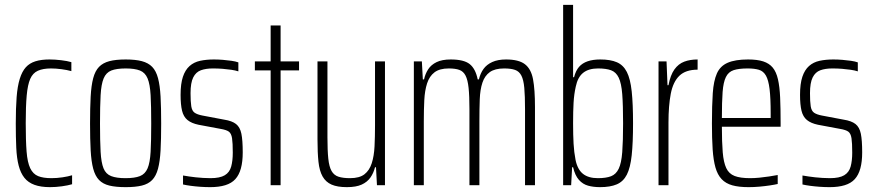

<svg xmlns="http://www.w3.org/2000/svg" viewBox="-20 -763 3607 791"><path d="M186 8Q148 8 122 -1.5Q96 -11 80.5 -30.5Q65 -50 57 -80.5Q49 -111 47 -154.5Q45 -198 45 -254Q45 -318 48.5 -363Q52 -408 61.5 -438.5Q71 -469 86.5 -486Q102 -503 126 -510.5Q150 -518 184 -518Q206 -518 231.5 -515Q257 -512 274 -507V-470Q256 -475 233 -478Q210 -481 190 -481Q157 -481 136 -471.5Q115 -462 104.5 -438Q94 -414 90 -369.5Q86 -325 86 -256Q86 -184 89.5 -139Q93 -94 104.5 -70Q116 -46 137 -37.5Q158 -29 192 -29Q214 -29 237.5 -32.5Q261 -36 277 -41V-4Q260 1 235 4.5Q210 8 186 8Z M498 8Q457 8 430.5 1.5Q404 -5 388 -21.5Q372 -38 364 -68Q356 -98 353.5 -143.5Q351 -189 351 -254Q351 -319 353.5 -365Q356 -411 364 -441Q372 -471 388 -487.5Q404 -504 430.5 -511Q457 -518 498 -518Q538 -518 564.5 -511Q591 -504 607 -487.5Q623 -471 631 -441Q639 -411 641.5 -365Q644 -319 644 -254Q644 -189 641.5 -143.5Q639 -98 631 -68Q623 -38 607 -21.5Q591 -5 564.5 1.5Q538 8 498 8ZM497 -29Q535 -29 556.5 -37.5Q578 -46 588 -69.5Q598 -93 600.5 -137.5Q603 -182 603 -254Q603 -326 600.5 -371Q598 -416 588 -440Q578 -464 556.5 -472.5Q535 -481 498 -481Q460 -481 438.5 -472.5Q417 -464 407 -440Q397 -416 394.5 -371Q392 -326 392 -254Q392 -182 394.5 -137.5Q397 -93 406.5 -69.5Q416 -46 438 -37.5Q460 -29 497 -29Z M846 8Q826 8 805 6.5Q784 5 765.5 2.5Q747 0 734 -3V-40Q746 -38 759 -36Q772 -34 786.5 -32.5Q801 -31 816.5 -30Q832 -29 847 -29Q886 -29 906 -41Q926 -53 932.5 -77Q939 -101 939 -134Q939 -174 936 -193.5Q933 -213 923 -220.5Q913 -228 889 -232L798 -249Q769 -255 752.5 -268.5Q736 -282 730 -307Q724 -332 724 -372Q724 -418 733.5 -446.5Q743 -475 761 -491Q779 -507 804.5 -512.5Q830 -518 861 -518Q879 -518 898 -516.5Q917 -515 934 -512.5Q951 -510 962 -506V-469Q950 -473 933 -475.5Q916 -478 897 -479.5Q878 -481 857 -481Q828 -481 807.5 -473.5Q787 -466 776 -444Q765 -422 765 -379Q765 -344 768 -325Q771 -306 782 -298.5Q793 -291 814 -287L904 -270Q936 -265 952.5 -252Q969 -239 974.5 -212Q980 -185 980 -135Q980 -97 972.5 -69.5Q965 -42 949.5 -25Q934 -8 908 0Q882 8 846 8Z M1095 0V-473H1030V-510H1095V-658H1136V-510H1212V-473H1136V0Z M1409 8Q1370 8 1346 -2.5Q1322 -13 1309 -36Q1296 -59 1292 -96.5Q1288 -134 1288 -189V-510H1329V-197Q1329 -143 1332.5 -109.5Q1336 -76 1346 -58.5Q1356 -41 1374.5 -35Q1393 -29 1422 -29Q1461 -29 1481.5 -45Q1502 -61 1511.5 -90.5Q1521 -120 1523 -160Q1525 -200 1525 -247V-510H1566V0H1533L1529 -74H1525Q1519 -50 1506 -31.5Q1493 -13 1470 -2.5Q1447 8 1409 8Z M1685 0V-510H1718L1722 -436H1727Q1732 -459 1744 -477.5Q1756 -496 1778.5 -507Q1801 -518 1837 -518Q1891 -518 1915 -499Q1939 -480 1948 -436H1953Q1959 -461 1972 -479Q1985 -497 2008 -507.5Q2031 -518 2065 -518Q2117 -518 2142.5 -498.5Q2168 -479 2176 -436.5Q2184 -394 2184 -322V0H2143V-313Q2143 -368 2140 -401Q2137 -434 2128 -451.5Q2119 -469 2102 -475Q2085 -481 2057 -481Q2019 -481 1998 -466Q1977 -451 1967.5 -422.5Q1958 -394 1956.5 -354Q1955 -314 1955 -263V0H1914V-313Q1914 -368 1910.5 -401Q1907 -434 1898 -451.5Q1889 -469 1872.5 -475Q1856 -481 1829 -481Q1791 -481 1770 -465Q1749 -449 1739.5 -419.5Q1730 -390 1728 -350.5Q1726 -311 1726 -263V0Z M2452 8Q2425 8 2403 2Q2381 -4 2365 -22Q2349 -40 2341 -74H2337L2333 0H2300V-743H2341V-445H2345Q2352 -472 2365.5 -487.5Q2379 -503 2401 -510.5Q2423 -518 2453 -518Q2495 -518 2521.5 -506.5Q2548 -495 2562.5 -466.5Q2577 -438 2582.5 -386.5Q2588 -335 2588 -255Q2588 -175 2582.5 -123.5Q2577 -72 2562.5 -43.5Q2548 -15 2521 -3.5Q2494 8 2452 8ZM2443 -29Q2477 -29 2497.5 -37Q2518 -45 2529 -68Q2540 -91 2543.5 -136Q2547 -181 2547 -255Q2547 -330 2543.5 -375Q2540 -420 2529 -443Q2518 -466 2497.5 -473.5Q2477 -481 2444 -481Q2405 -481 2382.5 -463Q2360 -445 2352 -406Q2345 -375 2343 -340Q2341 -305 2341 -256Q2341 -206 2343 -171Q2345 -136 2351 -105Q2359 -65 2381.5 -47Q2404 -29 2443 -29Z M2693 0V-510H2726L2730 -412H2734Q2742 -454 2758.5 -477Q2775 -500 2799 -509Q2823 -518 2854 -518V-476Q2805 -476 2779 -451Q2753 -426 2743.5 -377Q2734 -328 2734 -258V0Z M3064 8Q3024 8 2997 0.5Q2970 -7 2953 -25Q2936 -43 2927.5 -73Q2919 -103 2916 -147.5Q2913 -192 2913 -254Q2913 -329 2916.5 -379.5Q2920 -430 2933.5 -460.5Q2947 -491 2978 -504.5Q3009 -518 3062 -518Q3100 -518 3124.5 -510Q3149 -502 3163.5 -484.5Q3178 -467 3185 -436.5Q3192 -406 3194 -361.5Q3196 -317 3196 -256V-241H2954Q2954 -177 2957.5 -135.5Q2961 -94 2972 -70.5Q2983 -47 3006.5 -38Q3030 -29 3070 -29Q3088 -29 3108.5 -31Q3129 -33 3148.5 -36Q3168 -39 3184 -42V-5Q3171 -2 3151 1Q3131 4 3108.5 6Q3086 8 3064 8ZM3155 -257V-296Q3155 -359 3150.5 -396Q3146 -433 3135.5 -451.5Q3125 -470 3106.5 -475.5Q3088 -481 3060 -481Q3024 -481 3002.5 -474Q2981 -467 2970.5 -445.5Q2960 -424 2957 -384Q2954 -344 2954 -277H3174Z M3398 8Q3378 8 3357 6.5Q3336 5 3317.5 2.5Q3299 0 3286 -3V-40Q3298 -38 3311 -36Q3324 -34 3338.5 -32.5Q3353 -31 3368.5 -30Q3384 -29 3399 -29Q3438 -29 3458 -41Q3478 -53 3484.5 -77Q3491 -101 3491 -134Q3491 -174 3488 -193.5Q3485 -213 3475 -220.5Q3465 -228 3441 -232L3350 -249Q3321 -255 3304.5 -268.5Q3288 -282 3282 -307Q3276 -332 3276 -372Q3276 -418 3285.5 -446.5Q3295 -475 3313 -491Q3331 -507 3356.5 -512.5Q3382 -518 3413 -518Q3431 -518 3450 -516.5Q3469 -515 3486 -512.5Q3503 -510 3514 -506V-469Q3502 -473 3485 -475.5Q3468 -478 3449 -479.5Q3430 -481 3409 -481Q3380 -481 3359.5 -473.5Q3339 -466 3328 -444Q3317 -422 3317 -379Q3317 -344 3320 -325Q3323 -306 3334 -298.5Q3345 -291 3366 -287L3456 -270Q3488 -265 3504.5 -252Q3521 -239 3526.5 -212Q3532 -185 3532 -135Q3532 -97 3524.5 -69.5Q3517 -42 3501.5 -25Q3486 -8 3460 0Q3434 8 3398 8Z"/></svg>

Font: Saira ExtraCondensed ExtraLight
Style: Regular
Weight: 250
Width: 2
Designer: Hector Gatti with collaboration of the Omnibus-Type team
Foundry: Omnibus-Type
Version: Version 1.101